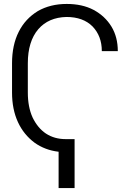

<svg xmlns="http://www.w3.org/2000/svg" viewBox="-20 -759 658 973"><path d="M277 194V10Q208 2 155 -36Q100 -77 71 -140Q41 -205 41 -290V-438Q41 -531 75 -598Q108 -664 172 -703Q235 -739 318 -739Q397 -739 454 -709Q512 -678 545 -624Q577 -571 577 -500H496Q496 -576 449 -625Q401 -673 317 -673Q226 -671 174 -611Q121 -549 121 -438V-290Q121 -217 145 -164Q171 -110 213 -82Q256 -54 313 -54H358V194Z"/></svg>

Font: Sinter Normal
Style: Regular
Weight: 350
Foundry: Adobe & rsms
Version: Version 1.000